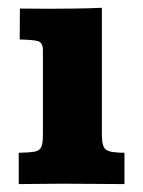

<svg xmlns="http://www.w3.org/2000/svg" viewBox="-20 -465 360 485"><path d="M27.3 0V-79.1Q54.7 -79.6 67.6 -82Q80.6 -84.5 84.5 -94Q88.4 -103.5 88.4 -124V-337.9Q88.4 -358.4 74.2 -361.6Q60.1 -364.7 29.8 -365.2Q29.8 -385.3 30 -404.5Q30.3 -423.8 30.3 -443.4Q50.3 -443.4 69.1 -443.1Q87.9 -442.9 105.5 -442.9Q137.2 -442.9 170.2 -443.4Q203.1 -443.8 237.3 -445.3V-124Q237.3 -94.2 248 -86.7Q258.8 -79.1 294.4 -79.1V0Q277.8 0 257.8 -0.2Q237.8 -0.5 216.8 -0.5Q195.8 -0.5 176.5 -0.7Q157.2 -1 142.6 -1Q106.9 -1 81.1 -0.5Q55.2 0 27.3 0Z"/></svg>

Font: Kameron
Style: Bold
Weight: 700
Designer: Vernon Adams
Foundry: Vernon Adams
Version: Version 1.100